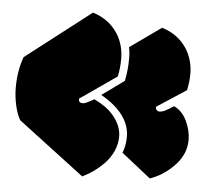

<svg xmlns="http://www.w3.org/2000/svg" viewBox="-45 -641 706 653"><g transform="rotate(5 308.0 -315.0)"><path d="M7.3 -317.4Q7.3 -286.6 14.2 -256.3Q21 -226.1 32.2 -207.5L258.8 -35.6Q300.3 -55.7 331.5 -87.9Q372.1 -130.9 372.1 -182.1Q372.1 -211.9 351.8 -241.5Q331.5 -271 296.4 -290.5L277.3 -300.8Q248 -283.7 239.7 -283.7Q225.1 -283.7 225.1 -294.9V-298.3L349.6 -384.8Q356 -412.6 356 -445.8Q356 -492.2 332.5 -530.3Q302.2 -577.1 246.6 -593.8L24.9 -422.4Q7.3 -375 7.3 -317.4ZM378.9 -487.3Q382.8 -471.7 382.8 -449.7Q382.8 -409.2 375 -372.1L299.3 -317.4Q398.4 -260.7 398.4 -182.6Q398.4 -152.8 388.2 -127.9L488.3 -48.8Q529.8 -63 564.5 -96.2Q608.4 -137.7 608.4 -190.4Q608.4 -222.7 593 -255.1Q577.6 -287.6 549.3 -300.8Q528.3 -287.1 518.8 -282.7Q509.3 -278.3 502.2 -278.3Q495.1 -278.3 491.7 -282Q488.3 -285.6 488.3 -290V-293.5L588.4 -358.9Q594.7 -387.2 594.7 -415Q594.7 -461.4 571.3 -499.5Q541 -546.4 485.4 -563Z"/></g></svg>

Font: Friends & Family
Style: Regular
Weight: 400
Designer: Sarang Kulkarni, Maithili Shingre, Noopur Datye
Foundry: Ek Type
Version: Version 1.000;hotconv 1.0.117;makeotfexe 2.5.65602